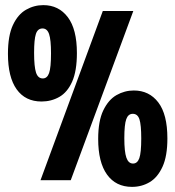

<svg xmlns="http://www.w3.org/2000/svg" viewBox="-20 -703 683 749"><path d="M142 -307Q79 -307 45 -354.5Q11 -402 11 -493Q11 -564 30.5 -605.5Q50 -647 81.5 -665Q113 -683 149 -683Q209 -683 244.5 -636Q280 -589 280 -496Q280 -426 261.5 -384.5Q243 -343 211.5 -325Q180 -307 142 -307ZM138 0 381 -660H500L256 0ZM147 -397Q164 -397 171.5 -418Q179 -439 179 -495Q179 -548 171.5 -570Q164 -592 146 -592Q127 -592 120 -570.5Q113 -549 113 -497Q113 -443 120.5 -420Q128 -397 147 -397ZM495 26Q432 26 397.5 -22Q363 -70 363 -161Q363 -231 383 -272.5Q403 -314 434.5 -332Q466 -350 502 -350Q562 -350 597.5 -303.5Q633 -257 633 -163Q633 -94 614 -52.5Q595 -11 564 7.5Q533 26 495 26ZM499 -65Q516 -65 523.5 -86Q531 -107 531 -163Q531 -216 524 -237.5Q517 -259 498 -259Q480 -259 472.5 -238Q465 -217 465 -164Q465 -111 473 -88Q481 -65 499 -65Z"/></svg>

Font: Bricolage Grotesque 48pt Condensed SemiBold
Style: Regular
Weight: 600
Width: 3
Designer: Mathieu Triay
Foundry: Atelier Triay
Version: Version 1.000; ttfautohint (v1.8.4.7-5d5b);gftools[0.9.32]